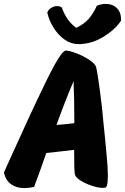

<svg xmlns="http://www.w3.org/2000/svg" viewBox="-47 -958 637 979"><path d="M492 -938Q528 -938 550 -915.5Q572 -893 570 -852Q538 -805 478 -769Q418 -733 353 -733Q315 -733 282 -756.5Q249 -780 226 -817Q203 -854 194 -894Q199 -908 213.5 -917.5Q228 -927 244 -927Q257 -927 268 -920Q293 -850 342 -816Q381 -835 404 -860.5Q427 -886 447 -929Q469 -938 492 -938ZM481 -327 489 -249Q490 -233 496.5 -168.5Q503 -104 503 -61Q503 -5 490 -1Q486 0 477 0Q455 0 422.5 -10.5Q390 -21 364.5 -37Q339 -53 335 -68Q331 -83 331 -194Q223 -181 189 -178Q162 -99 127 -5Q100 1 77 1Q37 1 9.5 -18.5Q-18 -38 -27 -78L-7 -123Q103 -368 183.5 -534Q264 -700 288 -700Q307 -700 343.5 -686Q380 -672 409.5 -652Q439 -632 443 -616Q450 -588 462 -499Q474 -410 481 -327ZM241 -321Q287 -324 332 -330Q332 -468 328 -544Q284 -440 241 -321Z"/></svg>

Font: Mogra
Style: Regular
Weight: 400
Designer: Lipi Raval
Foundry: Lipi Raval
Version: Version 1.002;PS 1.002;hotconv 1.0.88;makeotf.lib2.5.647800;